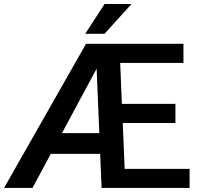

<svg xmlns="http://www.w3.org/2000/svg" viewBox="-22 -927 978 947"><path d="M913.1 -94.2V0H479L472.2 -168H228.5L138.2 0H-2L402.3 -710.9H882.8V-616.7H570.8L579.1 -414.6H843.3V-320.3H583.5L592.8 -94.2ZM283.7 -270.5H467.8L454.6 -588.4ZM398.4 -760.3 493.7 -907.2H626.5L493.7 -760.3Z"/></svg>

Font: Vazirmatn RD UI Medium
Style: Regular
Weight: 500
Designer: Saber Rastikerdar
Foundry: Saber Rastikerdar
Version: Version 33.003